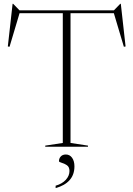

<svg xmlns="http://www.w3.org/2000/svg" viewBox="-20 -769 699 1006"><path d="M441 -6V0H217V-6L309 -20V-700H82.5L30 -524L21 -525.5L46 -749H49L82 -715H577L610 -749H613L638 -525.5L629 -524L576.5 -700H349.5V-20ZM271.5 204Q306 194 325 173Q344 152 344 127Q344 105.5 330.2 96.5Q316.5 87.5 302.8 83.8Q289 80 289 75.5Q289 61 298.5 50.8Q308 40.5 325 40.5Q345.5 40.5 357.8 57.8Q370 75 370 102.5Q370 146.5 344.5 175Q319 203.5 271.5 216.5Z"/></svg>

Font: Newsreader Display ExtraLight
Style: Regular
Weight: 275
Designer: Hugues Gentile
Foundry: Production Type
Version: Version 1.001